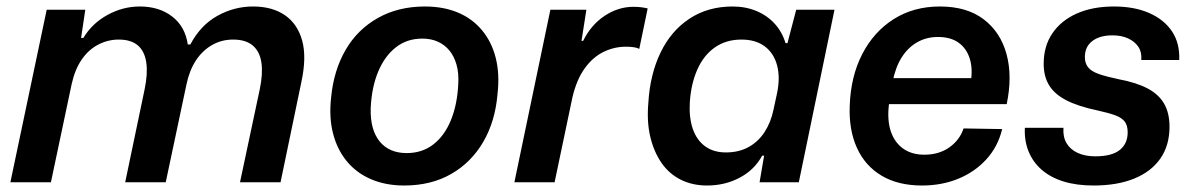

<svg xmlns="http://www.w3.org/2000/svg" viewBox="-20 -562 3683 592"><path d="M12 0 124 -532H243L230 -445H237Q264 -490 311.5 -516Q359 -542 411 -542Q471 -542 511 -511Q551 -480 559 -425H567Q598 -484 650 -513Q702 -542 760 -542Q819 -542 858 -515.5Q897 -489 911.5 -437.5Q926 -386 909 -308L845 0H720L781 -287Q791 -335 786 -369Q781 -403 759.5 -421.5Q738 -440 699 -440Q663 -440 633.5 -423Q604 -406 584 -375.5Q564 -345 555 -302L491 0H366L426 -287Q436 -335 431 -369.5Q426 -404 405 -422Q384 -440 346 -440Q313 -440 283 -424.5Q253 -409 232 -378.5Q211 -348 201 -303L137 0Z M1226 10Q1170 10 1125 -9Q1080 -28 1050 -64Q1020 -100 1007 -150Q994 -200 1001 -262Q1009 -345 1045.5 -408Q1082 -471 1145 -506.5Q1208 -542 1290 -542Q1347 -542 1391.5 -523.5Q1436 -505 1466 -469Q1496 -433 1508.5 -383.5Q1521 -334 1514 -272Q1507 -188 1470 -124.5Q1433 -61 1371 -25.5Q1309 10 1226 10ZM1234 -90Q1282 -90 1316.5 -117Q1351 -144 1370.5 -192Q1390 -240 1393 -303Q1395 -337 1387.5 -363Q1380 -389 1365.5 -406.5Q1351 -424 1330 -433.5Q1309 -443 1282 -443Q1235 -443 1200.5 -416Q1166 -389 1146 -341Q1126 -293 1123 -229Q1122 -195 1129 -169.5Q1136 -144 1150.5 -126Q1165 -108 1186 -99Q1207 -90 1234 -90Z M1566 0 1677 -532H1788L1773 -436H1778Q1802 -485 1844 -513Q1886 -541 1933 -541Q1947 -541 1958 -539.5Q1969 -538 1977 -536L1951 -411Q1945 -415 1933.5 -416.5Q1922 -418 1910 -418Q1874 -418 1841 -402Q1808 -386 1783 -351.5Q1758 -317 1745 -262L1690 0Z M2160 10Q2115 10 2079 -8Q2043 -26 2019.5 -60Q1996 -94 1985 -140.5Q1974 -187 1979 -244Q1984 -332 2016.5 -399.5Q2049 -467 2106 -504.5Q2163 -542 2239 -542Q2279 -542 2312.5 -528Q2346 -514 2369 -488.5Q2392 -463 2402 -429H2408L2435 -532H2553L2443 0H2322L2336 -82H2330Q2306 -38 2260.5 -14Q2215 10 2160 10ZM2218 -92Q2258 -92 2288 -108.5Q2318 -125 2337.5 -155Q2357 -185 2365 -224L2376 -275Q2386 -323 2376 -360.5Q2366 -398 2338 -419Q2310 -440 2266 -440Q2219 -440 2184.5 -416Q2150 -392 2130.5 -348.5Q2111 -305 2107 -248Q2104 -200 2116 -165Q2128 -130 2154 -111Q2180 -92 2218 -92Z M2823 10Q2749 10 2698 -20.5Q2647 -51 2622 -106.5Q2597 -162 2600 -236Q2603 -326 2638.5 -395Q2674 -464 2735.5 -503Q2797 -542 2878 -542Q2961 -542 3013 -502.5Q3065 -463 3083.5 -395Q3102 -327 3084 -241H2721Q2715 -192 2726.5 -157.5Q2738 -123 2764.5 -104Q2791 -85 2830 -85Q2875 -85 2907 -107.5Q2939 -130 2951 -166L3070 -164Q3057 -110 3021.5 -71Q2986 -32 2935 -11Q2884 10 2823 10ZM2732 -309 2722 -321H2983L2973 -308Q2980 -350 2970 -381.5Q2960 -413 2935.5 -430.5Q2911 -448 2872 -448Q2837 -448 2808.5 -432Q2780 -416 2760.5 -385.5Q2741 -355 2732 -309Z M3352 10Q3299 10 3259 -2.5Q3219 -15 3192 -38.5Q3165 -62 3151.5 -95Q3138 -128 3140 -168H3259Q3257 -140 3268.5 -120.5Q3280 -101 3303 -90.5Q3326 -80 3357 -80Q3408 -80 3432.5 -99.5Q3457 -119 3457 -154Q3457 -175 3448 -187Q3439 -199 3418.5 -206.5Q3398 -214 3366 -221Q3304 -234 3267.5 -253Q3231 -272 3214.5 -299.5Q3198 -327 3198 -365Q3198 -420 3225 -459.5Q3252 -499 3300.5 -520.5Q3349 -542 3415 -542Q3477 -542 3523 -522Q3569 -502 3593.5 -465.5Q3618 -429 3616 -377H3499Q3501 -401 3490 -417.5Q3479 -434 3458.5 -443.5Q3438 -453 3410 -453Q3371 -453 3348 -435.5Q3325 -418 3325 -386Q3325 -367 3335 -354.5Q3345 -342 3367.5 -334Q3390 -326 3428 -318Q3482 -308 3517 -290Q3552 -272 3569 -243Q3586 -214 3586 -171Q3586 -114 3558 -73.5Q3530 -33 3477.5 -11.5Q3425 10 3352 10Z"/></svg>

Font: Mona Sans ExtraLight SemiBold
Style: Italic
Weight: 600
Italic angle: -11.6951°
Version: Version 2.000